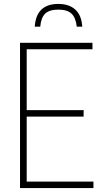

<svg xmlns="http://www.w3.org/2000/svg" viewBox="-20 -958 513 978"><path d="M82 0V-740H451V-707H116V-397H406V-364H116V-33H456V0ZM157 -822Q164.5 -938 277 -938Q332 -938 363.8 -909Q395.5 -880 399 -822H371Q366 -868.5 344 -888.8Q322 -909 277 -909Q232 -909 210.5 -888.8Q189 -868.5 185 -822Z"/></svg>

Font: Encode Sans Condensed Thin
Style: Regular
Weight: 100
Width: 3
Designer: Multiple Designers
Foundry: Impallari Type
Version: Version 3.000; ttfautohint (v1.8.3) -l 8 -r 50 -G 200 -x 14 